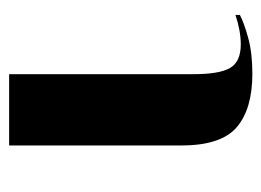

<svg xmlns="http://www.w3.org/2000/svg" viewBox="-98 -478 586 431"><g transform="rotate(-90 195.5 -263.0)"><path d="M245 10Q292 10 326 0.5Q360 -9 377 -18V-28Q341 -16 311 -16Q272 -16 258 -40Q244 -64 244 -122V-536H84V-149Q84 -60 125 -25Q166 10 245 10Z"/></g></svg>

Font: Noto Serif Display SemiCondensed Extra
Style: Regular
Weight: 800
Width: 4
Designer: Monotype Design Team
Foundry: Monotype Imaging Inc.
Version: Version 1.900